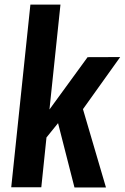

<svg xmlns="http://www.w3.org/2000/svg" viewBox="-20 -831 553 851"><path d="M29.8 -1 114.7 -810.5H248L199.2 -345.7L368.2 -577.6L512.7 -578.1L347.7 -347.2L449.7 0H310.1L237.3 -285.2L186 -221.7L163.1 -1Z"/></svg>

Font: Oswald
Style: Medium
Weight: 500
Designer: Vernon Adams
Foundry: Vernon Adams
Version: 3.0; ttfautohint (v0.94.23-7a4d-dirty) -l 8 -r 50 -G 150 -x 